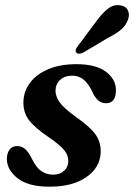

<svg xmlns="http://www.w3.org/2000/svg" viewBox="-20 -711 518 742"><path d="M185 -36Q212 -36 228 -51.2Q244 -66.5 244 -89Q244 -110 229.2 -129.5Q214.5 -149 168.5 -180.5Q114 -217.5 91.8 -247Q69.5 -276.5 70.5 -318Q71.5 -358 95.8 -390.8Q120 -423.5 165.8 -443.2Q211.5 -463 275.5 -463Q350.5 -463 389 -434Q427.5 -405 428 -364Q428.5 -312 389.5 -312Q372.5 -312 359.5 -323Q346.5 -334 334 -362Q320 -390 302 -404.2Q284 -418.5 259 -418.5Q229.5 -418.5 212 -402Q194.5 -385.5 194.5 -359.5Q195 -338 210.2 -316Q225.5 -294 273.5 -259Q332.5 -217.5 351.8 -187.5Q371 -157.5 369 -120Q366 -62.5 313 -26Q260 10.5 171.5 10.5Q89 10.5 47.8 -22.2Q6.5 -55 6.5 -97Q7 -120 17.2 -133.2Q27.5 -146.5 46 -146.5Q65 -146.5 78.5 -133.8Q92 -121 104.5 -95Q121 -62 140.8 -49Q160.5 -36 185 -36ZM351 -627Q373.5 -658.5 396 -676.5Q418.5 -694.5 444 -690.5Q467 -687.5 474.5 -670.2Q482 -653 474 -633.5Q466 -612 447.8 -596.5Q429.5 -581 400.5 -566.5L300.5 -507Q292.5 -503.5 285 -503.5Q277.5 -503.5 274.5 -508.5Q270.5 -514 273.5 -520.8Q276.5 -527.5 282 -534.5Z"/></svg>

Font: Fraunces 72pt S050 SemiBold
Style: Italic
Weight: 600
Italic angle: -16°
Version: Version 1.000; ttfautohint (v1.8.3)